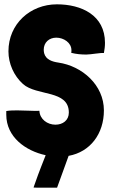

<svg xmlns="http://www.w3.org/2000/svg" viewBox="-20 -719 520 887"><path d="M379 -467C399 -467 446 -476 460 -474C463 -490 465 -505 465 -521C465 -649 356 -699 243 -699C119 -699 19 -608 19 -482C19 -425 44 -369 86 -331C150 -274 298 -305 298 -199C298 -163 270 -143 236 -143C199 -143 164 -168 162 -207C128 -206 95 -209 61 -209C44 -209 26 -209 9 -206V-189C9 -86 98 -22 191 -2C177 36 168 52 135 147C135 148 157 148 182 148C206 148 234 148 244 148V147C251 126 284 39 297 1C397 -17 460 -101 460 -209C460 -326 360 -414 249 -430C222 -434 192 -443 184 -473C183 -476 182 -486 182 -489C182 -523 207 -545 240 -545C274 -545 310 -522 310 -487C310 -483 310 -479 309 -475C332 -469 355 -467 379 -467Z"/></svg>

Font: HEYCLAY
Style: Regular
Weight: 400
Designer: Marcelo Magalhaes
Foundry: Marcelo Magalhães
Version: Version 1.300;hotconv 1.0.109;makeotfexe 2.5.65596